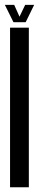

<svg xmlns="http://www.w3.org/2000/svg" viewBox="-30 -792 164 812"><path d="M12.5 0H92V-675H12.5ZM27 -698H78.5L114.5 -771.5H76.5L52.5 -721.5L30 -771.5H-9.5Z"/></svg>

Font: Anybody UltraCondensed
Style: Regular
Weight: 400
Width: 1
Version: Version 1.113;gftools[0.9.25]